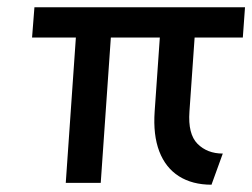

<svg xmlns="http://www.w3.org/2000/svg" viewBox="-20 -502 692 527"><path d="M560.5 5Q508 5 471.2 -18.2Q434.5 -41.5 417.2 -86.5Q400 -131.5 404.5 -196L424.5 -482H520L500 -196Q495.5 -134 522.2 -107.2Q549 -80.5 591.5 -80.5ZM160.5 0 194 -481.5H290L256.5 0ZM68 -399 74.5 -482H652.5L646.5 -399Z"/></svg>

Font: Karla Medium
Style: Italic
Weight: 500
Italic angle: -8°
Designer: Jonathan Pinhorn
Version: Version 2.001